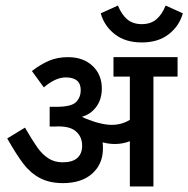

<svg xmlns="http://www.w3.org/2000/svg" viewBox="-20 -672 679 692"><path d="M6 0ZM533 -396V0H448V-163Q422 -153 394 -153Q372 -153 350 -159Q351 -152 351 -137Q351 -81 312.5 -46.5Q274 -12 207 -12Q158 -12 123.5 -30.5Q89 -49 64 -82Q39 -115 6 -173L70 -212Q98 -164 115 -140Q132 -116 154 -101.5Q176 -87 206 -87Q241 -87 258.5 -102.5Q276 -118 276 -147Q276 -180 252.5 -199.5Q229 -219 178 -216H159V-287H182Q238 -287 254.5 -304.5Q271 -322 271 -347Q271 -393 217 -393Q180 -393 138 -357L95 -416Q126 -440 156.5 -453Q187 -466 225 -466Q280 -466 313.5 -434.5Q347 -403 347 -353Q347 -314 327 -287Q307 -260 275 -251L288 -245Q344 -222 383 -222Q418 -222 448 -240V-396H389V-466H620V-396ZM343 -624 405 -652Q419 -618 439.5 -601.5Q460 -585 491 -585Q522 -585 542.5 -601.5Q563 -618 577 -652L639 -624Q626 -578 588 -548.5Q550 -519 491 -519Q432 -519 394 -548.5Q356 -578 343 -624Z"/></svg>

Font: Cambay Devanagari
Style: Regular
Weight: 700
Designer: Pooja Saxena
Foundry: Pooja Saxena
Version: Version 1.095;PS 001.095;hotconv 1.0.70;makeotf.lib2.5.58329